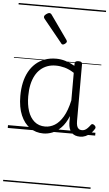

<svg xmlns="http://www.w3.org/2000/svg" viewBox="-76 -935 773 1361"><g transform="rotate(5 311.0 -255.0)"><path d="M254 17Q200 17 158.5 -12Q117 -41 93 -97Q69 -153 69 -234Q69 -285 78.5 -328.5Q88 -372 107 -407Q126 -442 154 -467Q182 -492 218.5 -505.5Q255 -519 300 -519Q334 -519 366 -509Q398 -499 432 -480V-496Q432 -506 438.5 -510.5Q445 -515 459 -515Q473 -515 479 -510.5Q485 -506 485 -496V-92Q485 -71 489 -57.5Q493 -44 502 -37Q511 -30 525 -30Q536 -30 545.5 -34.5Q555 -39 565 -49Q575 -59 585 -73Q590 -80 596.5 -79.5Q603 -79 610 -73Q617 -68 619 -61Q621 -54 617 -48Q606 -28 589.5 -13.5Q573 1 554.5 9Q536 17 516 17Q496 17 481 11.5Q466 6 455 -5.5Q444 -17 438.5 -34Q433 -51 432 -72Q432 -84 432 -97Q432 -110 432 -122Q410 -69 380 -38.5Q350 -8 318 4.5Q286 17 254 17ZM125 -237Q125 -178 140 -132Q155 -86 186 -59.5Q217 -33 263 -33Q298 -33 330.5 -52.5Q363 -72 389.5 -116.5Q416 -161 432 -234V-430Q396 -453 364 -461.5Q332 -470 301 -470Q268 -470 241 -460Q214 -450 192.5 -431Q171 -412 156 -384Q141 -356 133 -319.5Q125 -283 125 -237ZM337 -623Q334 -623 330.5 -625Q327 -627 324 -632L193 -793Q190 -797 188.5 -800Q187 -803 187 -807Q187 -814 193.5 -820.5Q200 -827 208.5 -832Q217 -837 223 -837Q233 -837 240 -827L359 -659Q362 -654 363 -651.5Q364 -649 364 -647Q364 -639 354 -631Q344 -623 337 -623ZM0 369H622V379H0ZM0 -20H622V0H0ZM0 -505H622V-500H0ZM0 -889H622V-879H0Z"/></g></svg>

Font: Playwrite HR Lijeva Guides
Style: Regular
Weight: 400
Designer: Veronika Burian, José Scaglione
Foundry: TypeTogether
Version: Version 1.003